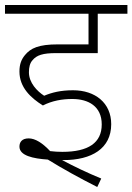

<svg xmlns="http://www.w3.org/2000/svg" viewBox="-20 -642 531 770"><path d="M270 -245C334 -245 388 -216 388 -143C388 -69 334 -33 230 -33C214 -33 197 -34 181 -36C150 -69 121 -87 95 -87C68 -87 58 -72 58 -54C58 -18 112 -6 172 -2C230 34 299 72 370 108L386 74C330 51 276 25 229 0C231 0 233 0 235 0C347 0 426 -46 426 -144C426 -229 362 -280 273 -280C223 -280 188 -271 157 -258C129 -276 96 -310 96 -352C96 -372 100 -389 110 -400C127 -421 152 -429 205 -429H372V-587H491V-622H0V-587H335V-464H212C135 -464 103 -449 80 -421C66 -404 58 -385 58 -355C58 -291 104 -249 152 -219C189 -238 229 -245 270 -245Z"/></svg>

Font: Noto Sans Devanagari UI ExtraLight
Style: Regular
Weight: 200
Designer: Jelle Bosma - Monotype Design Team
Foundry: Monotype Imaging Inc.
Version: Version 2.003